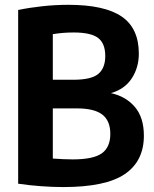

<svg xmlns="http://www.w3.org/2000/svg" viewBox="-20 -769 638 798"><path d="M242.5 8.5Q200 8.5 149 4.8Q98 1 55.5 -5.5V-727.5Q100.5 -737 155.2 -743Q210 -749 264 -749Q414.5 -749 485.8 -700.2Q557 -651.5 557 -546Q557 -488.5 527.8 -443.5Q498.5 -398.5 441 -382Q504 -368 541 -324Q578 -280 578 -205Q578 -99.5 498.8 -45.5Q419.5 8.5 242.5 8.5ZM286.5 -634Q262 -634 241.2 -632.2Q220.5 -630.5 199.5 -627V-437.5H284.5Q360 -437.5 388.8 -462Q417.5 -486.5 417.5 -536Q417.5 -588.5 387.8 -611.2Q358 -634 286.5 -634ZM282 -106.5Q368 -106.5 403.2 -131.8Q438.5 -157 438.5 -212.5Q438.5 -267 405.2 -292.8Q372 -318.5 299.5 -318.5H199.5V-110Q222.5 -108.5 242.2 -107.5Q262 -106.5 282 -106.5Z"/></svg>

Font: Encode Sans Cnd
Style: Bold
Weight: 700
Width: 3
Designer: Multiple Designers
Foundry: Impallari Type
Version: Version 3.002; ttfautohint (v1.8.3) -l 8 -r 50 -G 200 -x 14 